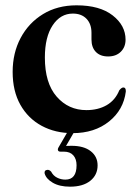

<svg xmlns="http://www.w3.org/2000/svg" viewBox="-20 -489 516 721"><path d="M451.5 -340Q451.5 -312.5 433.8 -294.8Q416 -277 386 -277Q356.5 -277 340 -294Q323.5 -311 323.5 -341V-366Q323.5 -399 304.8 -418.5Q286 -438 253.5 -438Q207 -438 177.8 -394Q148.5 -350 148.5 -273Q148.5 -177 192.8 -126.2Q237 -75.5 304.5 -75.5Q348.5 -75.5 380.8 -94.2Q413 -113 428 -150Q437 -161 443.5 -160.5Q453 -160.5 452.5 -145.5Q444 -76.5 389.5 -32.8Q335 11 252.5 11Q187.5 11 136.5 -16.5Q85.5 -44 56.5 -95.5Q27.5 -147 27.5 -219Q27.5 -290 57.5 -346.5Q87.5 -403 141.5 -436Q195.5 -469 267.5 -469Q354.5 -469 403 -431.2Q451.5 -393.5 451.5 -340ZM239.5 -4H264.5L228 59Q236.5 58.5 248.5 58.5Q295 58.5 320.8 78.8Q346.5 99 346.5 132Q346.5 168 319 190Q291.5 212 243 212Q203.5 212 178.2 197.2Q153 182.5 147.5 162Q146 150 157 149Q164.5 147.5 172 155.5Q180 171 194.5 178.2Q209 185.5 225.5 185.5Q267.5 185.5 267.5 131.5Q267.5 108 255.2 94.2Q243 80.5 220 80.5H207.5Q200 80.5 198 76Q196 71.5 199.5 65Z"/></svg>

Font: Fraunces 72pt S000 SemiBold
Style: Regular
Weight: 600
Version: Version 1.000; ttfautohint (v1.8.3)